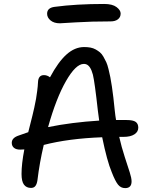

<svg xmlns="http://www.w3.org/2000/svg" viewBox="-20 -925 766 979"><path d="M285.2 -806.2Q255.4 -806.2 237.8 -820.8Q220.2 -835.4 220.2 -855Q220.2 -885.3 258.8 -890.1Q367.7 -904.8 511.2 -904.8Q553.2 -904.8 574.2 -888.9Q595.2 -873 595.2 -856Q595.2 -837.4 581.5 -826.7Q567.9 -815.9 543.9 -815.9Q445.8 -815.9 366.5 -811Q287.1 -806.2 285.2 -806.2ZM83 -162.1Q62 -162.1 51 -171.4Q40 -180.7 40 -196.8Q40 -222.2 75.2 -233.9Q115.2 -248.5 124 -251Q126 -259.3 134.3 -291.7Q142.6 -324.2 145.5 -336.2Q148.4 -348.1 154.8 -376.2Q161.1 -404.3 163.8 -421.1Q166.5 -438 169.7 -461.4Q172.9 -484.9 173.8 -505.9Q175.3 -542 204.1 -542Q220.7 -542 234.9 -530.8Q276.9 -609.4 319.1 -647.2Q361.3 -685.1 409.2 -685.1Q426.8 -685.1 441.2 -682.4Q455.6 -679.7 467.8 -672.9Q480 -666 489.5 -658.2Q499 -650.4 507.3 -636Q515.6 -621.6 521.7 -608.4Q527.8 -595.2 533.2 -573Q538.6 -550.8 542.5 -531.7Q546.4 -512.7 550.8 -482.4Q555.2 -452.1 558.1 -427.2Q561 -402.3 564.9 -363.8Q568.4 -331.1 571.8 -313H625Q658.7 -313 671.9 -303.5Q685.1 -293.9 685.1 -273.9Q685.1 -252.9 665.3 -240Q645.5 -227.1 609.9 -227.1H587.9Q599.6 -175.3 616 -125Q632.3 -74.7 641.6 -45.9Q650.9 -17.1 650.9 0Q650.9 34.2 618.2 34.2Q596.2 34.2 581.8 16.4Q567.4 -1.5 549.8 -46.9Q525.9 -103.5 501 -225.1Q330.1 -218.8 203.1 -186Q181.6 -95.2 170.9 -5.9Q168 13.7 160.4 23.4Q152.8 33.2 138.2 33.2Q114.7 33.2 102.3 16.6Q89.8 0 89.8 -38.1Q89.8 -88.9 104 -163.1Q100.6 -163.1 93.5 -162.6Q86.4 -162.1 83 -162.1ZM407.2 -599.1Q366.7 -599.1 316.7 -512Q266.6 -424.8 225.1 -276.9Q345.2 -301.3 485.8 -310.1Q482.9 -328.1 479 -360.8Q462.9 -506.8 453.6 -544.4Q441.4 -590.8 418 -597.7Q413.1 -599.1 407.2 -599.1Z"/></svg>

Font: Shantell Sans Bouncy
Style: Regular
Weight: 400
Designer: Stephen Nixon, Anya Danilova, Shantell Martin
Foundry: Arrow Type
Version: Version 1.006;[9816181b4]